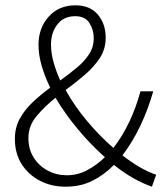

<svg xmlns="http://www.w3.org/2000/svg" viewBox="-20 -691 621 723"><path d="M227 12Q173 12 130 -10.5Q87 -33 61.5 -73Q36 -113 36 -168Q36 -211 55 -245Q74 -279 104.5 -307.5Q135 -336 169 -361Q149 -402 137 -443Q125 -484 125 -522Q125 -586 163.5 -628.5Q202 -671 264 -671Q319 -671 348.5 -636Q378 -601 378 -549Q378 -506 355.5 -472Q333 -438 298.5 -408.5Q264 -379 227 -352Q261 -291 308.5 -234.5Q356 -178 407 -134Q441 -178 466.5 -231.5Q492 -285 509 -347H557Q538 -280 509 -218.5Q480 -157 441 -106Q509 -53 568 -33L552 12Q520 1 484 -19Q448 -39 409 -70Q373 -33 328.5 -10.5Q284 12 227 12ZM172 -523Q172 -492 181.5 -457.5Q191 -423 207 -388Q240 -412 269 -436Q298 -460 315.5 -487Q333 -514 333 -547Q333 -578 317 -604Q301 -630 263 -630Q220 -630 196 -599Q172 -568 172 -523ZM87 -171Q87 -129 107 -97.5Q127 -66 160 -48.5Q193 -31 232 -31Q272 -31 308 -50Q344 -69 375 -99Q323 -145 274 -203.5Q225 -262 189 -323Q148 -290 117.5 -253.5Q87 -217 87 -171Z"/></svg>

Font: Assistant Light
Style: Regular
Weight: 300
Designer: Hebrew By Ben Nathan, Latin by Paul Hunt
Version: Version 3.000